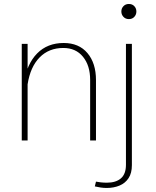

<svg xmlns="http://www.w3.org/2000/svg" viewBox="-20 -703 780 961"><path d="M454.6 230Q468.8 233.4 483.9 235.6Q499 237.8 514.2 237.8Q549.8 237.8 578.4 225.8Q606.9 213.9 623.5 188.7Q640.1 163.6 640.1 123.5V-483.4H610.4V121.6Q610.4 168 585.2 189.7Q560.1 211.4 514.6 211.4Q499 211.4 484.1 209.7Q469.2 208 460.4 206.1ZM587.4 -645.5Q587.4 -629.9 597.9 -618.7Q608.4 -607.4 625 -607.4Q642.1 -607.4 652.3 -618.7Q662.6 -629.9 662.6 -645.5Q662.6 -661.1 652.3 -672.1Q642.1 -683.1 625 -683.1Q608.4 -683.1 597.9 -672.1Q587.4 -661.1 587.4 -645.5ZM118.2 0V-332V-483.4H88.9V0ZM460.4 -302.2Q460.4 -386.7 417.7 -437.3Q375 -487.8 298.8 -487.8Q217.3 -487.8 165.8 -435.5Q114.3 -383.3 98.6 -285.6L118.2 -281.2Q131.8 -368.2 178.2 -415.5Q224.6 -462.9 296.9 -462.9Q359.4 -462.9 395.3 -418.9Q431.2 -375 431.2 -303.2V0H460.4Z"/></svg>

Font: Estedad VF
Style: Regular
Weight: 100
Designer: Amin Abedi
Version: Version 7.3